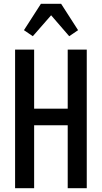

<svg xmlns="http://www.w3.org/2000/svg" viewBox="-20 -998 540 1018"><path d="M60 0V-735H161V-422H339V-735H440V0H339V-334H161V0ZM154 -806 107 -838 197 -978H304L394 -838L347 -806L251 -917Z"/></svg>

Font: Iosevka Custom Semibold
Style: Regular
Weight: 600
Designer: Belleve Invis
Foundry: Belleve Invis
Version: Version 27.0.2; ttfautohint (v1.8.4)